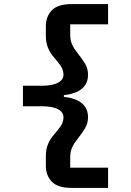

<svg xmlns="http://www.w3.org/2000/svg" viewBox="-20 -780 640 938"><path d="M330 138Q262 138 233 107.5Q204 77 204 30V-15Q204 -49 213 -72Q222 -95 235 -111.5Q248 -128 260 -142Q277 -162 283.5 -176.5Q290 -191 290 -207Q290 -233 262.5 -247Q235 -261 182 -261H92V-361H182Q235 -361 262.5 -375.5Q290 -390 290 -415Q290 -431 283.5 -445.5Q277 -460 260 -480Q248 -494 235 -510.5Q222 -527 213 -550.5Q204 -574 204 -607V-652Q204 -699 233 -729.5Q262 -760 330 -760H508V-661H323V-613Q323 -588 329 -571Q335 -554 344 -541Q353 -528 363 -515Q380 -494 395 -470Q410 -446 410 -414Q410 -373 381 -347.5Q352 -322 292 -315V-307Q352 -300 381 -274.5Q410 -249 410 -208Q410 -177 395 -152.5Q380 -128 363 -107Q353 -94 344 -81Q335 -68 329 -51Q323 -34 323 -9V39H508V138Z"/></svg>

Font: Lilex
Style: Regular
Weight: 400
Monospace: yes
Designer: Mike Abbink, Paul van der Laan, Pieter van Rosmalen, Mikhael Khrustik
Foundry: Mikhael Khrustik
Version: Version 2.510